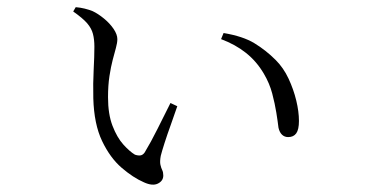

<svg xmlns="http://www.w3.org/2000/svg" viewBox="-20 -512 1040 535"><path d="M381 -4Q351 -17 319 -44.5Q287 -72 264.5 -119Q242 -166 240 -238Q239 -280 241 -317.5Q243 -355 243 -382Q243 -402 239 -417.5Q235 -433 223 -447Q211 -461 184 -480L191 -492Q204 -491 216 -488Q228 -485 238 -481Q253 -474 269.5 -460.5Q286 -447 296.5 -431.5Q307 -416 307 -403Q307 -393 303 -378.5Q299 -364 294 -345Q289 -326 285 -300Q281 -274 281 -241Q281 -194 293.5 -161.5Q306 -129 323.5 -109.5Q341 -90 356 -81Q365 -78 371.5 -79Q378 -80 383 -87Q400 -115 419 -153Q438 -191 455 -225L474 -216Q466 -192 456 -164.5Q446 -137 438.5 -113.5Q431 -90 428 -78Q425 -62 427 -53Q429 -44 432 -38Q435 -32 435 -23Q435 -8 420 -0.5Q405 7 381 -4ZM783 -130Q773 -130 766 -136.5Q759 -143 756 -156Q754 -173 750 -198Q746 -223 738.5 -251.5Q731 -280 715 -307Q695 -341 665.5 -364.5Q636 -388 596 -403L603 -420Q657 -411 689 -391.5Q721 -372 748 -345Q770 -323 784 -293Q798 -263 805.5 -232Q813 -201 813 -175Q813 -151 805.5 -140.5Q798 -130 783 -130Z"/></svg>

Font: Noto Serif JP ExtraLight Light
Style: Regular
Weight: 300
Version: Version 2.003-H1;hotconv 1.1.1;makeotfexe 2.6.0